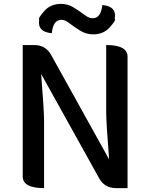

<svg xmlns="http://www.w3.org/2000/svg" viewBox="-20 -969 774 989"><path d="M207 0Q97 0 97 -60V-737H156Q216 -737 244 -685L542 -148Q527 -338 527 -393V-737Q637 -737 637 -677V0H578Q518 0 490 -52L192 -588Q207 -398 207 -347V0ZM460 -792Q424 -792 393 -811Q363 -830 339 -848Q316 -867 297 -867Q253 -867 247 -798Q171 -804 182 -869Q174 -873 207 -911Q240 -949 294 -949Q330 -949 360 -930Q390 -912 414 -893Q438 -875 457 -875Q500 -875 507 -943Q583 -937 571 -871Q580 -868 547 -830Q514 -792 460 -792Z"/></svg>

Font: Swei Half Moon CJK TC
Style: Medium
Weight: 500
Version: Version 2.125